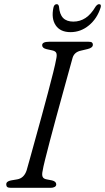

<svg xmlns="http://www.w3.org/2000/svg" viewBox="-20 -900 503 920"><path d="M184.5 -82.5Q180 -63 184.2 -53Q188.5 -43 204 -40.5L229.5 -35.5Q249.5 -30.5 249.5 -16.5Q249.5 -8.5 241.8 -4.2Q234 0 223 0H32.5Q19.5 0 14.8 -4Q10 -8 10 -15.5Q9 -31 32.5 -35.5L62 -40.5Q95 -46 107.5 -83.5Q113 -102 124 -142Q135 -182 149.5 -234.5Q164 -287 179.8 -344.2Q195.5 -401.5 209.8 -455.5Q224 -509.5 234.8 -552.2Q245.5 -595 249.5 -618Q253.5 -636 250 -645.5Q246.5 -655 230.5 -658.5L203 -664.5Q182 -669.5 182 -683.5Q182 -700 216.5 -700H403.5Q416 -700 420.5 -696.5Q425 -693 425 -686Q425 -671 400 -665L368.5 -657.5Q336.5 -651 328 -623.5Q321 -598.5 308.5 -553Q296 -507.5 280.5 -451.5Q265 -395.5 249 -336.8Q233 -278 219.2 -225.5Q205.5 -173 196 -135Q186.5 -97 184.5 -82.5ZM331.5 -796.5Q363.5 -796.5 389.8 -813.8Q416 -831 438.5 -869Q447 -880 454.5 -880Q467 -880 462 -863.5Q445.5 -811 406.2 -778.5Q367 -746 318 -746Q269 -746 247 -778.5Q225 -811 236 -863.5Q239.5 -880 252 -880Q260 -880 262.5 -869Q265.5 -831 282.5 -813.8Q299.5 -796.5 331.5 -796.5Z"/></svg>

Font: Fraunces 9pt S050 Light
Style: Italic
Weight: 300
Italic angle: -16°
Version: Version 1.000; ttfautohint (v1.8.3)